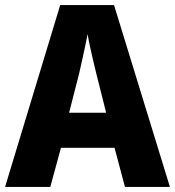

<svg xmlns="http://www.w3.org/2000/svg" viewBox="-20 -736 689 756"><path d="M472 0 431 -154H220L178 0H0L217 -716H429L649 0ZM360 -443Q355 -463 348 -492.5Q341 -522 334.5 -552Q328 -582 325 -602Q321 -581 315 -552.5Q309 -524 302.5 -495Q296 -466 291 -444L252 -292H398Z"/></svg>

Font: Noto Sans Khmer UI SemiCondensed ExtraBold
Style: Regular
Weight: 800
Width: 4
Designer: Danh Hong and the Monotype Design Team
Foundry: Monotype Imaging Inc.
Version: Version 2.002; ttfautohint (v1.8.4.7-5d5b)